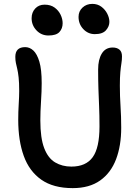

<svg xmlns="http://www.w3.org/2000/svg" viewBox="-20 -957 713 990"><path d="M355 13Q255 13 193 -30.5Q131 -74 102.5 -153Q74 -232 74 -339Q74 -380 76.5 -420Q79 -460 79 -488Q79 -531 76 -558Q73 -585 69 -601.5Q65 -618 62 -632Q59 -646 59 -664Q59 -714 110 -714Q133 -714 152 -696.5Q171 -679 183 -639Q195 -599 195 -528Q195 -487 191.5 -434Q188 -381 188 -336Q188 -245 208 -193Q228 -141 264.5 -119.5Q301 -98 348 -98Q423 -98 458 -146.5Q493 -195 493 -305Q493 -364 491 -409Q489 -454 487.5 -498.5Q486 -543 486 -599Q486 -650 505 -681Q524 -712 561 -712Q583 -712 596 -701Q609 -690 609 -666Q609 -648 606 -630Q603 -612 600.5 -585Q598 -558 598 -515Q598 -461 601.5 -408.5Q605 -356 605 -298Q605 -206 578.5 -136Q552 -66 496.5 -26.5Q441 13 355 13ZM469 -781Q434 -781 409.5 -807Q385 -833 385 -870Q385 -899 405.5 -918Q426 -937 456 -937Q483 -937 502.5 -922.5Q522 -908 533 -886.5Q544 -865 544 -844Q544 -821 526.5 -801Q509 -781 469 -781ZM230 -774Q193 -774 168 -800.5Q143 -827 143 -863Q143 -893 161.5 -913Q180 -933 210 -933Q241 -933 261.5 -918Q282 -903 292.5 -881Q303 -859 303 -837Q303 -810 286.5 -792Q270 -774 230 -774Z"/></svg>

Font: Shantell Sans Normal
Style: Regular
Weight: 500
Designer: Stephen Nixon, Anya Danilova, Shantell Martin
Foundry: Arrow Type
Version: Version 1.009;[a7da0bfa3]